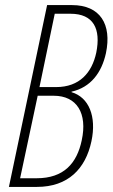

<svg xmlns="http://www.w3.org/2000/svg" viewBox="-20 -734 442 754"><path d="M15 0H125C247 0 316 -71 339 -179C360 -277 329 -352 261 -372V-374C336 -391 379 -448 396 -525C420 -639 373 -714 263 -714H165ZM135 -392 195 -680H257C347 -680 377 -621 358 -527C341 -449 293 -392 200 -392ZM59 -34 128 -358H191C282 -358 324 -289 301 -183C282 -93 231 -34 124 -34Z"/></svg>

Font: Noto Sans ExtraCondensed ExtraLight
Style: Italic
Weight: 200
Width: 2
Italic angle: -12°
Designer: Monotype Design Team
Foundry: Monotype Imaging Inc.
Version: Version 2.013